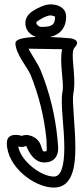

<svg xmlns="http://www.w3.org/2000/svg" viewBox="-20 -721 382 871"><path d="M203.3 -650.6C212.1 -652.5 226.6 -648 230 -644.8C229.4 -607.2 214.6 -599 168 -599C155.8 -599 145 -610.2 145 -616C145 -621 143.4 -620.6 154.9 -628.2C182 -646.3 199.1 -649.7 203.3 -650.6ZM192.7 -699.4C185.4 -697.8 160 -691.7 127.1 -669.8C110.4 -658.7 95 -641.2 95 -616C95 -572.6 136.3 -549 168 -549C225.3 -549 280 -572.7 280 -646C280 -694.3 224.3 -706.3 192.7 -699.4ZM261.7 -497.7C248.4 -434.9 271.9 -347.1 263.5 -304.9C253 -252.4 271.7 -145 271.8 -52.1C271.9 38.8 254.4 80 225 80C165.8 80 75.3 10.5 62.5 -56C70.7 -55 81.6 -51.9 96.3 -57.8C98.4 -58.6 99.5 -58.7 99.6 -58.7C99.6 -58.7 124.3 16 180 16C198.5 16 216.1 11.6 228.2 -1.8C253.1 -29.1 241 -66.2 241 -87C241 -87.7 240.9 -88.8 240.9 -89.3C230.9 -195.7 204.6 -304 164.1 -402.5C152.4 -431.1 124.1 -470.8 109.3 -500.1C151 -499.6 220.5 -498.4 261.7 -497.7ZM318.2 -504.9C352.1 -541 300.5 -547 300.5 -547C300.5 -547 50 -572.1 50 -525C50 -477.8 106.7 -410.6 117.9 -383.5C156.3 -290 181.2 -188.3 191 -85.8C191.3 -59.5 192.9 -39.8 191.2 -35.5C190.7 -35.3 187.2 -34 180 -34C163.2 -34 177.2 -91.6 111.2 -107.4C100.6 -109.9 89.7 -108.7 79.1 -104.7C79.1 -104.7 11.1 -126.4 11 -72C11 34.1 133.9 130 225 130C312 130 321.9 26.5 321.8 -52.2C321.7 -148.9 306 -262.5 312.5 -295.1C328.5 -375.2 295.5 -480.7 318.2 -504.9Z"/></svg>

Font: Rocketfuel
Style: Regular
Weight: 400
Designer: Mew Too
Foundry: Cannot Into Space Fonts.
Version: Version 0.27